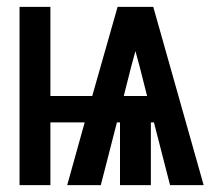

<svg xmlns="http://www.w3.org/2000/svg" viewBox="-20 -540 640 560"><path d="M37 0V-520H127V-260H249L323 -520H427L574 0H476L429 -183H420V0H330V-183H321L274 0H176L227 -183H127V0ZM341 -260H409L387 -347Q384 -358 381 -369Q378 -380 375 -391Q372 -380 369 -369Q366 -358 363 -347Z"/></svg>

Font: Iosevka Custom Extended
Style: Bold
Weight: 700
Width: 7
Monospace: yes
Designer: Belleve Invis
Foundry: Belleve Invis
Version: Version 11.2.4; ttfautohint (v1.8.4)